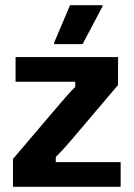

<svg xmlns="http://www.w3.org/2000/svg" viewBox="-20 -720 515 740"><path d="M298.3 -550 375 -695V-700H250L188.3 -555V-550ZM445 0V-95H195V-115C212.5 -131.7 231.7 -153.3 253.3 -178.3L435 -392.5V-500H40V-405H270V-385C252.5 -368.3 233.3 -345.8 212.5 -321.7L30 -107.5V0Z"/></svg>

Font: Familjen Grotesk
Style: Bold
Weight: 700
Designer: Anders Wikstroem, Jonas Baeckman, Matilda Gysing, Kristian Moeller
Foundry: Familjen STHLM AB
Version: Version 2.000